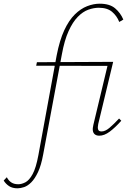

<svg xmlns="http://www.w3.org/2000/svg" viewBox="-143 -731 714 1040"><path d="M-48 289Q-76 289 -94 277Q-112 265 -123 247L-106 229Q-97 247 -82 257Q-67 267 -44 267Q-26 267 -5.5 256.5Q15 246 33.5 212.5Q52 179 65 109L164 -431Q180 -513 205 -567Q230 -621 262 -652.5Q294 -684 329 -697.5Q364 -711 397 -711Q451 -711 480.5 -686Q510 -661 525 -625L503 -612Q490 -645 464 -667Q438 -689 392 -689Q365 -689 335.5 -678.5Q306 -668 278.5 -640Q251 -612 228.5 -562.5Q206 -513 192 -436L91 105Q80 165 63 201Q46 237 26.5 256.5Q7 276 -12.5 282.5Q-32 289 -48 289ZM53 -375 57 -394 470 -396 459 -374ZM395 4Q380 4 371 -3Q362 -10 360 -23Q358 -36 363 -56L443 -390L470 -396L389 -59Q385 -40 388.5 -29.5Q392 -19 407 -19Q427 -19 450 -38.5Q473 -58 502 -89L514 -77Q481 -40 451.5 -18Q422 4 395 4Z"/></svg>

Font: Ysabeau Infant Thin
Style: Italic
Weight: 250
Italic angle: -12°
Designer: Christian Thalmann (Catharsis Fonts)
Version: Version 2.001;gftools[0.9.30]; featfreeze: ss01,ss02,lnum